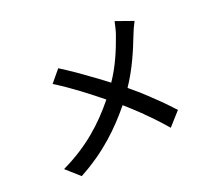

<svg xmlns="http://www.w3.org/2000/svg" viewBox="-133 -942 1267 1151"><g transform="rotate(-20 500.0 -367.0)"><path d="M577 -280C608 -253 637 -226 666 -198L673 -192C676 -188 680 -185 683 -181L690 -174C694 -171 697 -167 700 -164L707 -157C714 -150 721 -143 728 -136L734 -129C745 -118 755 -107 765 -96L772 -88C782 -77 792 -66 802 -54L879 -140C871 -148 864 -156 856 -164L850 -171C819 -203 787 -236 752 -268L745 -275C712 -306 677 -337 640 -367C704 -461 749 -568 781 -651C789 -673 806 -710 817 -730L704 -770C699 -746 691 -711 683 -689C654 -607 618 -517 559 -430C519 -461 473 -495 426 -528L418 -534L409 -540C401 -546 392 -552 384 -558L375 -564C346 -584 317 -603 290 -620L226 -543C325 -482 424 -404 497 -345C399 -224 286 -121 116 -40L201 36C373 -56 486 -169 577 -280Z"/></g></svg>

Font: Glow Sans SC Normal Medium
Style: Regular
Weight: 600
Designer: Ryoko NISHIZUKA (kana, bopomofo & ideographs); Paul D. Hunt (Latin, Greek & Cyrillic); Sandoll Communications, Soo-young
Version: Version 0.93